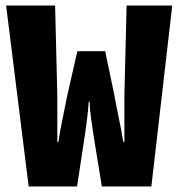

<svg xmlns="http://www.w3.org/2000/svg" viewBox="-20 -670 640 690"><path d="M83 0 2 -650H178L186 -328V-160H190Q196 -202 205 -244Q214 -286 222 -328L258 -486H358L391 -328Q398 -288 407 -246Q416 -204 423 -160H427V-328L435 -650H599L524 0H346L317 -178Q312 -210 307.5 -243Q303 -276 302 -305H299Q297 -276 293 -243Q289 -210 284 -178L257 0Z"/></svg>

Font: Source Code Pro Black
Style: Regular
Weight: 900
Monospace: yes
Designer: Paul D. Hunt, Teo Tuominen
Foundry: Adobe Systems Incorporated
Version: Version 2.030;PS 1.000;hotconv 16.6.51;makeotf.lib2.5.65220